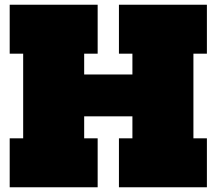

<svg xmlns="http://www.w3.org/2000/svg" viewBox="-20 -792 916 812"><path d="M661 -477V-300H205V-477ZM21 -565V-772H393V-565H336V-207H393V0H21V-207H78V-565ZM483 -565V-772H855V-565H798V-207H855V0H483V-207H540V-565Z"/></svg>

Font: Hepta Slab ExtraLight Black
Style: Regular
Weight: 900
Version: Version 1.102